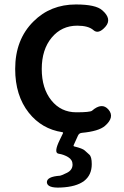

<svg xmlns="http://www.w3.org/2000/svg" viewBox="-20 -584 557 860"><path d="M252 256Q192 259 190 233Q189 207 249 203Q253 203 279 190.5Q305 178 305 153Q305 132 285.5 120Q266 108 242.5 104.5Q219 101 248 42L262 13Q264 9 259 8Q167 -6 109 -79Q48 -156 48 -275Q48 -407 130 -488Q206 -564 320 -564Q409 -564 438 -538Q483 -499 452 -464Q421 -429 398.5 -449Q376 -469 326 -469Q256 -469 211.5 -415.5Q167 -362 167 -275Q167 -188 210 -134.5Q253 -81 322 -81Q383 -81 392 -88Q437 -127 466 -93Q495 -59 450 -20Q422 4 347 11Q334 12 329 24L310 66Q308 71 313 72Q350 81 359.5 90Q369 99 380 108.5Q391 118 391 151Q391 250 252 256Z"/></svg>

Font: Resource Han Rounded CN Medium
Style: Regular
Weight: 500
Designer: Cyano Hao (round all glyphs); Ryoko NISHIZUKA 西塚涼子 (kana, bopomofo & ideographs); Paul D. Hunt (Latin, Greek & Cyrillic)
Foundry: Cyano Hao
Version: 0.990